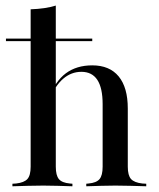

<svg xmlns="http://www.w3.org/2000/svg" viewBox="-20 -651 555 671"><path d="M131.5 -2.4Q103.2 -2.4 78.2 -1.6Q53.2 -0.8 23.4 0V-8.9L36.3 -9.7Q64.5 -12.9 75.8 -25.4Q87.1 -37.9 87.1 -68.5V-207.3H175V-68.5Q175 -37.9 185.9 -25Q196.8 -12.1 224.2 -9.7L233.1 -8.9V0Q204 -0.8 180.6 -1.6Q157.3 -2.4 131.5 -2.4ZM338.7 -207.3V-287.1Q338.7 -343.5 320.2 -371.8Q301.6 -400 264.5 -400Q229 -400 200.8 -375.8Q172.6 -351.6 153.2 -303.2L150.8 -307.3Q172.6 -366.9 210.1 -394.8Q247.6 -422.6 302.4 -422.6Q362.9 -422.6 394.8 -383.9Q426.6 -345.2 426.6 -271.8V-207.3ZM383.1 -2.4Q357.3 -2.4 333.5 -1.6Q309.7 -0.8 281.5 0V-8.9L289.5 -9.7Q316.9 -12.1 327.8 -25Q338.7 -37.9 338.7 -68.5V-207.3H426.6V-68.5Q426.6 -37.9 437.9 -25.4Q449.2 -12.9 477.4 -9.7L491.1 -8.9V0Q461.3 -0.8 435.9 -1.6Q410.5 -2.4 383.1 -2.4ZM87.1 -207.3V-618.5Q112.9 -619.4 134.7 -622.6Q156.5 -625.8 175 -631.5V-207.3ZM0.8 -507.3V-516.1H302.4V-507.3Z"/></svg>

Font: Playfair 144pt SemiCondensed Medium
Style: Regular
Weight: 500
Width: 4
Designer: Claus Eggers Sørensen
Foundry: Claus Eggers Sørensen
Version: Version 2.203